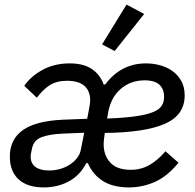

<svg xmlns="http://www.w3.org/2000/svg" viewBox="-20 -807 851 839"><path d="M194 -62Q219 -62 242 -68.5Q265 -75 284 -87Q303 -99 316 -115.5Q329 -132 333 -152L348 -227L253 -223Q200 -221 164 -208.5Q128 -196 120 -159Q116 -142 115 -134.5Q114 -127 114 -122Q114 -93 135 -77.5Q156 -62 194 -62ZM613 -456Q550 -456 506.5 -417.5Q463 -379 452 -312L448 -289Q525 -292 573.5 -299Q622 -306 649.5 -317.5Q677 -329 687 -345.5Q697 -362 697 -383Q697 -405 689.5 -419.5Q682 -434 670 -442Q658 -450 643 -453Q628 -456 613 -456ZM171 12Q100 12 61.5 -23Q23 -58 23 -123Q23 -198 80 -238.5Q137 -279 257 -284L361 -288L371 -341Q374 -357 374 -369Q374 -410 348.5 -432Q323 -454 273 -454Q227 -454 197 -434.5Q167 -415 141 -380L86 -432Q115 -474 166.5 -502Q218 -530 284 -530Q346 -530 382 -505Q418 -480 433 -438H440Q472 -482 517 -506Q562 -530 618 -530Q649 -530 679 -522Q709 -514 733 -497Q757 -480 772 -453.5Q787 -427 787 -390Q787 -304 700.5 -266Q614 -228 438 -226Q436 -211 434.5 -199.5Q433 -188 433 -176Q433 -128 462 -96.5Q491 -65 551 -65Q597 -65 634 -86.5Q671 -108 703 -146L760 -96Q711 -36 656.5 -12Q602 12 544 12Q475 12 430.5 -15.5Q386 -43 364 -94H357Q329 -40 280 -14Q231 12 171 12ZM481 -584 426 -613 533 -787 610 -746Z"/></svg>

Font: IBM Plex Sans Text
Style: Italic
Weight: 450
Italic angle: -11°
Designer: Mike Abbink, Paul van der Laan, Pieter van Rosmalen
Foundry: Bold Monday
Version: Version 3.005